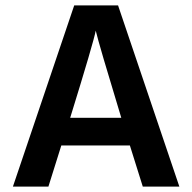

<svg xmlns="http://www.w3.org/2000/svg" viewBox="-20 -694 714 714"><path d="M160 0H28L256 -674H419L647 0H511L463 -153H208ZM336 -580Q328 -537 241 -256H431Q348 -529 336 -580Z"/></svg>

Font: Hind Kochi SemiBold
Style: Regular
Weight: 600
Designer: Dhruvi Tolia
Foundry: Indian Type Foundry
Version: Version 0.702;PS 1.0;hotconv 1.0.81;makeotf.lib2.5.63406